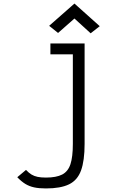

<svg xmlns="http://www.w3.org/2000/svg" viewBox="-20 -862 640 1078"><path d="M238 196Q199 196 171.5 190Q144 184 122 170.5Q100 157 77 133L126 92Q142 109 157 118Q172 127 191 131Q210 135 238 135Q296 135 329 118Q362 101 375.5 60Q389 19 389 -54V-557H263V-618H455V-54Q455 40 435 95Q415 150 367.5 173Q320 196 238 196ZM489 -675 398 -758 306 -677 256 -717 398 -842 540 -715Z"/></svg>

Font: Victor Mono Light
Style: Regular
Weight: 300
Monospace: yes
Designer: Rune Bjørnerås
Version: Version 1.561;gftools[0.9.30]